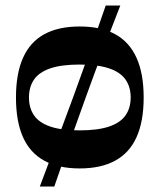

<svg xmlns="http://www.w3.org/2000/svg" viewBox="-20 -600 579 696"><path d="M268.7 10.6Q191.7 10.6 140.1 -17.7Q88.6 -46 63.3 -103Q37.9 -160 37.9 -246.7Q37.9 -333.4 63.6 -390.7Q89.3 -448.1 140.8 -476.1Q192.3 -504 268.7 -504Q346 -504 397.4 -476.1Q448.8 -448.1 474.8 -390.7Q500.8 -333.4 500.8 -246.7Q500.8 -160 475.1 -103Q449.4 -46 397.7 -17.7Q346 10.6 268.7 10.6ZM268.7 -127.4Q335 -127.4 375.9 -141.4Q416.7 -155.3 435.2 -182.1Q453.7 -208.8 453.7 -246.7Q453.7 -284.6 435.2 -311.3Q416.7 -338.1 375.9 -352Q335 -366 268.7 -366Q202.3 -366 161.9 -352Q121.4 -338.1 103.2 -311.3Q85 -284.6 85 -246.7Q85 -208.8 103.2 -182.1Q121.4 -155.3 161.9 -141.4Q202.3 -127.4 268.7 -127.4ZM124.3 76.2Q185 -84.1 246.7 -251.9Q308.3 -419.7 363.3 -580H416.1Q353.4 -419.7 292.6 -251.9Q231.7 -84.1 176.8 76.2Z"/></svg>

Font: Ojuju ExtraLight
Style: Regular
Weight: 200
Designer: Chisaokwu Joboson, Mirko Velimirovic
Foundry: Udi Foundry
Version: Version 1.000